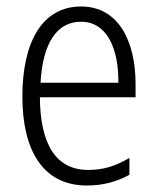

<svg xmlns="http://www.w3.org/2000/svg" viewBox="-20 -562 485 592"><path d="M230 -542C111 -542 49 -434 49 -264C49 -99 112 10 248 10C299 10 340 -2 379 -23V-75C335 -49 297 -38 252 -38C154 -38 104 -115 103 -262H398V-303C398 -434 346 -542 230 -542ZM230 -495C310 -495 346 -412 345 -307H105C112 -432 157 -495 230 -495Z"/></svg>

Font: Noto Sans Hebrew Condensed Light
Style: Regular
Weight: 300
Width: 3
Designer: Monotype Design Team
Foundry: Monotype Imaging Inc.
Version: Version 2.004